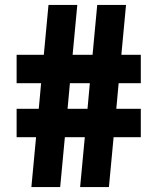

<svg xmlns="http://www.w3.org/2000/svg" viewBox="-20 -760 640 780"><path d="M552 -422H462L452.5 -318H552V-202.5H441.5L422.5 0H305.5L324.5 -202.5H243.5L224.5 0H107.5L126.5 -202.5H47.5V-318H137.5L147 -422H47.5V-537.5H158L177 -740H294L275 -537.5H356L375 -740H492L473 -537.5H552ZM335.5 -318 345 -422H264L254.5 -318Z"/></svg>

Font: Encode Sans Semi Condensed
Style: Bold
Weight: 700
Width: 4
Designer: Multiple Designers
Foundry: Impallari Type
Version: Version 2.000